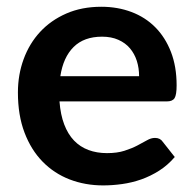

<svg xmlns="http://www.w3.org/2000/svg" viewBox="-20 -541 574 568"><path d="M156 -241Q159 -201.5 170 -172.8Q181 -144 199 -125.2Q217 -106.5 241.8 -97.2Q266.5 -88 296.5 -88Q326.5 -88 348.2 -95Q370 -102 386.2 -110.5Q402.5 -119 414.8 -126Q427 -133 438.5 -133Q454 -133 461.5 -121.5L497 -76.5Q476.5 -52.5 451 -36.2Q425.5 -20 397.8 -10.2Q370 -0.5 341.2 3.5Q312.5 7.5 285.5 7.5Q232 7.5 186 -10.2Q140 -28 106 -62.8Q72 -97.5 52.5 -148.8Q33 -200 33 -267.5Q33 -320 50 -366.2Q67 -412.5 98.8 -446.8Q130.5 -481 176.2 -501Q222 -521 279.5 -521Q328 -521 369 -505.5Q410 -490 439.5 -460.2Q469 -430.5 485.8 -387.2Q502.5 -344 502.5 -288.5Q502.5 -260.5 496.5 -250.8Q490.5 -241 473.5 -241ZM391.5 -315.5Q391.5 -339.5 384.8 -360.8Q378 -382 364.5 -398Q351 -414 330.2 -423.2Q309.5 -432.5 282 -432.5Q228.5 -432.5 197.8 -402Q167 -371.5 158.5 -315.5Z"/></svg>

Font: Lato
Style: Bold
Weight: 700
Designer: Lukasz Dziedzic with Adam Twardoch and Botio Nikoltchev
Foundry: tyPoland Lukasz Dziedzic
Version: Version 2.010; 2014-09-01; http://www.latofonts.com/; ttfaut